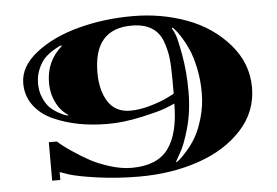

<svg xmlns="http://www.w3.org/2000/svg" viewBox="-49 -732 1186 821"><g transform="rotate(-5 543.5 -321.0)"><path d="M179 7H144V-158H179Q196 -141 237.5 -113Q279 -85 313.5 -66.5Q348 -48 396.5 -33Q445 -18 488 -18Q598 -18 645.5 -83Q693 -148 693 -276Q678 -269 651 -258.5Q624 -248 547 -231Q470 -214 403.5 -214Q337 -214 279 -225Q221 -236 169.5 -259Q118 -282 87.5 -323Q57 -364 57 -418Q57 -490 130 -547.5Q203 -605 313.5 -634.5Q424 -664 547 -664Q670 -664 778.5 -624Q887 -584 958.5 -502Q1030 -420 1030 -316Q1030 -212 959 -134.5Q888 -57 772 -17.5Q656 22 518 22Q423 22 338 10Q253 -2 216 -14L179 -27ZM694 -382Q694 -435 690 -470.5Q686 -506 672 -545Q642 -624 540 -624Q377 -624 377 -436Q377 -359 408.5 -310.5Q440 -262 504 -262Q544 -262 591.5 -276Q639 -290 666 -304L694 -318ZM713 -600 710 -598Q715 -590 723 -572.5Q731 -555 744.5 -481.5Q758 -408 758 -322.5Q758 -237 738 -166Q718 -95 698 -62L679 -28L681 -25Q686 -29 695 -36Q704 -43 727 -69Q750 -95 767.5 -125.5Q785 -156 799.5 -206.5Q814 -257 814 -312Q814 -367 803.5 -417Q793 -467 778.5 -499.5Q764 -532 749 -555.5Q734 -579 724 -590Q714 -601 713 -600ZM236 -264 237 -267Q192 -297 174 -357Q167 -383 167 -412Q167 -503 235 -563L234 -566Q221 -563 198 -548.5Q175 -534 160 -518.5Q145 -503 132.5 -474.5Q120 -446 120 -412Q120 -378 132 -350.5Q144 -323 159 -308Q174 -293 194 -282Q214 -271 222 -268.5Q230 -266 236 -264Z"/></g></svg>

Font: Diplomata
Style: Regular
Weight: 400
Width: 7
Designer: Eduardo Rodriguez Tunni
Foundry: Eduardo Rodriguez Tunni
Version: Version 1.001